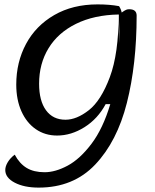

<svg xmlns="http://www.w3.org/2000/svg" viewBox="-20 -620 705 874"><path d="M602 -549Q602 -327 557.5 -151.5Q513 24 413.5 129Q314 234 156 234Q90 234 47 211.5Q4 189 4 154Q4 137 15.5 118Q27 99 47 84Q69 125 101.5 144.5Q134 164 183 164Q232 164 288 134Q344 104 396.5 34.5Q449 -35 482 -146H461Q425 -79 364.5 -41Q304 -3 240 -3Q185 -3 143 -32Q101 -61 77.5 -113.5Q54 -166 54 -235Q54 -337 98.5 -420Q143 -503 227 -551.5Q311 -600 424 -600Q480 -600 522 -592Q531 -578 534 -563Q548 -573 554.5 -575.5Q561 -578 568 -578Q602 -578 602 -549ZM522 -424 523 -476Q523 -500 521 -554H520ZM520 -554Q408 -552 326 -511.5Q244 -471 201 -400.5Q158 -330 158 -239Q158 -161 189.5 -118Q221 -75 278 -75Q329 -75 384.5 -118.5Q440 -162 480 -269Q520 -376 520 -554Z"/></svg>

Font: Lemonada Light
Style: Regular
Weight: 300
Designer: Mohamed Gaber (Arabic) Eduardo Tunni (Latin)
Foundry: Kief Type Foundry
Version: Version 3.006